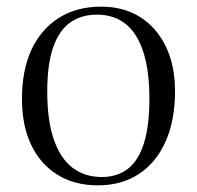

<svg xmlns="http://www.w3.org/2000/svg" viewBox="-20 -543 591 577"><path d="M274 14Q204 14 152.5 -18Q101 -50 73.5 -108Q46 -166 46 -246Q46 -332 74.5 -393.5Q103 -455 156.5 -489Q210 -523 284 -523Q352 -523 401.5 -491.5Q451 -460 478.5 -403Q506 -346 506 -269Q506 -182 478 -118.5Q450 -55 398 -20.5Q346 14 274 14ZM286 -11Q332 -11 364 -35.5Q396 -60 412.5 -112.5Q429 -165 429 -246Q429 -311 418.5 -358Q408 -405 388 -436.5Q368 -468 338.5 -483.5Q309 -499 271 -499Q224 -499 190.5 -475Q157 -451 139.5 -400Q122 -349 122 -268Q122 -180 142 -123Q162 -66 198.5 -38.5Q235 -11 286 -11Z"/></svg>

Font: Literata 60pt Light
Style: Regular
Weight: 300
Designer: Latin by Veronika Burian and Jose Scaglione. Greek by Irene Vlachou. Cyrillic by Vera Evstafieva.
Foundry: TypeTogether
Version: Version 3.103;gftools[0.9.29]